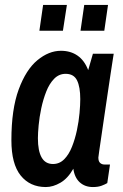

<svg xmlns="http://www.w3.org/2000/svg" viewBox="-20 -743 496 775"><path d="M165 12Q101 12 63.5 -34.5Q26 -81 26 -177Q26 -302 55.5 -382Q85 -462 131 -500Q177 -538 226 -538Q265 -538 293 -518.5Q321 -499 336 -460L355 -526H439Q439 -526 435.5 -504Q432 -482 426.5 -445.5Q421 -409 414.5 -365Q408 -321 401.5 -277Q395 -233 389.5 -195Q384 -157 380.5 -133.5Q377 -110 377 -107Q377 -92 384 -85.5Q391 -79 401 -79H424L413 -4Q405 1 390.5 6.5Q376 12 355 12Q323 12 302 -7Q281 -26 276 -62Q254 -23 224 -5.5Q194 12 165 12ZM194 -81Q220 -81 239 -100Q258 -119 270.5 -150.5Q283 -182 290.5 -217.5Q298 -253 301 -286.5Q304 -320 304 -343Q304 -392 291 -418.5Q278 -445 245 -445Q218 -445 198.5 -425Q179 -405 166.5 -373Q154 -341 146.5 -305.5Q139 -270 136 -237.5Q133 -205 133 -185Q133 -134 148 -107.5Q163 -81 194 -81ZM305 -619 320 -723H416L401 -619ZM139 -619 154 -723H250L234 -619Z"/></svg>

Font: Archivo Narrow SemiBold
Style: Italic
Weight: 600
Italic angle: -8°
Designer: Hector Gatti
Foundry: Omnibus-Type
Version: Version 3.002